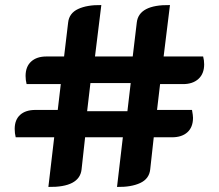

<svg xmlns="http://www.w3.org/2000/svg" viewBox="-20 -729 863 758"><path d="M194 -187H42Q38 -203 38 -220Q38 -256 59.5 -275.5Q81 -295 120 -295H208L220 -397H85Q81 -413 81 -429Q81 -466 103 -486Q125 -506 163 -506H233L249 -640Q253 -677 288.5 -693.5Q324 -710 380 -709L355 -506H504L520 -640Q528 -711 651 -709L626 -506H782Q786 -491 786 -475Q786 -438 763.5 -417.5Q741 -397 703 -397H612L600 -295H738Q742 -273 742 -264Q742 -227 720 -207Q698 -187 659 -187H587L573 -60Q569 -23 533.5 -6.5Q498 10 442 9L465 -187H316L302 -60Q294 11 171 9ZM483 -290 496 -401H337L324 -290Z"/></svg>

Font: K2D
Style: Bold
Weight: 700
Designer: Katatrad Aksorn Co.,Ltd.
Foundry: Cadson Demak Co.,Ltd.
Version: Version 1.000; ttfautohint (v1.6)